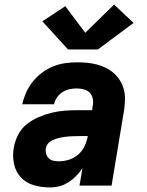

<svg xmlns="http://www.w3.org/2000/svg" viewBox="-20 -810 640 838"><path d="M195 8Q160 8 126.5 -2Q93 -12 70.5 -36.5Q48 -61 41 -95.5Q34 -130 40 -165Q45 -194 59 -221.5Q73 -249 97 -268Q121 -287 149 -299Q177 -311 206 -318Q235 -325 263.5 -327Q292 -329 321 -329H382L385 -350Q388 -366 384.5 -381Q381 -396 371 -406Q361 -416 346 -420Q331 -424 315 -424Q299 -424 283 -420.5Q267 -417 253 -408Q239 -399 229 -385Q219 -371 216 -355H77Q83 -381 94 -406Q105 -431 122.5 -453Q140 -475 162.5 -492Q185 -509 210.5 -519.5Q236 -530 262.5 -534Q289 -538 315 -538Q338 -538 360 -536Q382 -534 403 -528.5Q424 -523 443 -513.5Q462 -504 477.5 -490Q493 -476 504 -458Q515 -440 520.5 -419.5Q526 -399 525.5 -376.5Q525 -354 522 -332L467 0H327L340 -77Q340 -77 340 -77Q340 -77 340 -77Q333 -66 331.5 -64.5Q330 -63 327 -58.5Q324 -54 320 -50Q316 -46 312 -42Q308 -38 304 -34Q300 -30 295.5 -26.5Q291 -23 286.5 -20Q282 -17 277.5 -14Q273 -11 268 -8.5Q263 -6 258 -3.5Q253 -1 247.5 0.5Q242 2 237 3.5Q232 5 226.5 5.5Q221 6 216 7Q211 8 205.5 8Q200 8 195 8ZM237 -106Q259 -106 281.5 -113Q304 -120 321.5 -135.5Q339 -151 349 -172Q359 -193 363 -215V-216H321Q311 -216 301 -215.5Q291 -215 281 -214.5Q271 -214 261.5 -212.5Q252 -211 242 -209Q232 -207 222.5 -203.5Q213 -200 203.5 -195Q194 -190 188 -181.5Q182 -173 180 -163Q178 -151 181.5 -139Q185 -127 193 -119Q201 -111 213 -108.5Q225 -106 237 -106ZM277 -594 165 -717 265 -783 352 -667 478 -790 563 -710 407 -594Z"/></svg>

Font: Iosevka Curly HvExObl
Style: Regular
Weight: 900
Width: 7
Italic angle: -9°
Monospace: yes
Designer: Belleve Invis
Foundry: Belleve Invis
Version: Version 11.1.0; ttfautohint (v1.8.3)